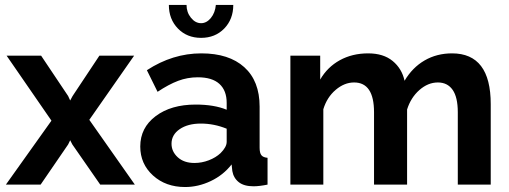

<svg xmlns="http://www.w3.org/2000/svg" viewBox="-20 -750 2069 780"><path d="M147 -523.9 256.8 -359.9 265.1 -341.8 274.9 -359.9 383.8 -523.9H524.9L342.8 -263.2L527.8 0H387.2L273.9 -163.1L265.1 -180.2L256.8 -163.1L145 0H3.9L189 -259.8L6.8 -523.9Z M856.9 -730H927.7Q927.7 -671.9 890.9 -634Q854 -596.2 796.9 -596.2Q739.7 -596.2 702.9 -634Q666 -671.9 666 -730H737.8Q737.8 -700.2 755.6 -678Q773.4 -655.8 796.9 -655.8Q819.3 -655.8 836.7 -677Q854 -698.2 856.9 -730ZM549.8 -154.8Q549.8 -231 612.3 -278.1Q674.8 -325.2 774.9 -325.2Q850.1 -325.2 900.9 -304.2V-332Q900.9 -382.3 871.3 -409.2Q841.8 -436 783.7 -436Q741.7 -436 703.6 -421.6Q665.5 -407.2 620.1 -377L576.7 -464.8Q681.6 -533.2 797.9 -533.2Q910.2 -533.2 972.4 -477.1Q1034.7 -420.9 1034.7 -316.9V-149.9Q1034.7 -128.4 1042 -119.4Q1049.3 -110.4 1066.9 -108.9V0Q1033.2 6.8 1009.8 6.8Q971.2 6.8 950 -10Q928.7 -26.9 923.8 -55.2L920.9 -82Q887.2 -38.6 836.2 -14.4Q785.2 9.8 731.9 9.8Q653.3 9.8 601.6 -37.1Q549.8 -84 549.8 -154.8ZM876 -127.9Q900.9 -152.8 900.9 -173.8V-227.1Q849.6 -248 795.9 -248Q743.2 -248 710 -225.3Q676.8 -202.6 676.8 -166Q676.8 -134.3 702.1 -111.1Q727.5 -87.9 770 -87.9Q799.8 -87.9 828.4 -98.9Q856.9 -109.9 876 -127.9Z M1973.6 0H1839.8V-293.9Q1839.8 -355 1818.8 -385Q1797.9 -415 1758.8 -415Q1718.8 -415 1683.8 -384.3Q1648.9 -353.5 1633.8 -305.2V0H1499.5V-293.9Q1499.5 -415 1418.5 -415Q1378.9 -415 1343.5 -384.8Q1308.1 -354.5 1293.5 -306.2V0H1159.7V-523.9H1280.8V-426.8Q1310.1 -477.5 1360.6 -505.4Q1411.1 -533.2 1475.6 -533.2Q1537.6 -533.2 1575.2 -502.2Q1612.8 -471.2 1623.5 -421.9Q1655.3 -475.6 1704.8 -504.4Q1754.4 -533.2 1816.4 -533.2Q1973.6 -533.2 1973.6 -327.1Z"/></svg>

Font: Rawline
Style: Bold
Weight: 700
Designer: Matt McInerney, Pablo Impallari, Rodrigo Fuenzalida
Foundry: Matt McInerney, Pablo Impallari, Rodrigo Fuenzalida
Version: Version 4.020;PS 004.020;hotconv 1.0.88;makeotf.lib2.5.64775